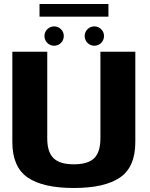

<svg xmlns="http://www.w3.org/2000/svg" viewBox="-20 -933 747 957"><path d="M348 4C451 4 528 -13.5 578.5 -48.5C629.5 -83.5 654.5 -142.5 654.5 -225.5V-675H480.5V-244C480.5 -197.5 470 -164 449 -144C428 -124 394.5 -114 348 -114C301.5 -114 268 -124 247 -144.5C226 -164.5 215.5 -197.5 215.5 -244V-675H41.5V-225.5C41.5 -142.5 67 -83.5 117.5 -48.5C168.5 -13.5 245 4 348 4ZM177 -850H520.5V-913H177ZM250 -705C276.5 -705 298 -726.5 298 -753.5C298 -780 276.5 -801.5 250 -801.5C223 -801.5 201.5 -780 201.5 -753.5C201.5 -726.5 223 -705 250 -705ZM450.5 -705C477 -705 498.5 -726.5 498.5 -753.5C498.5 -780 477 -801.5 450.5 -801.5C423.5 -801.5 402 -780 402 -753.5C402 -726.5 423.5 -705 450.5 -705Z"/></svg>

Font: Anybody
Style: Bold
Weight: 700
Designer: Tyler Finck
Foundry: Etcetera Type Company
Version: Version 1.110